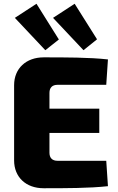

<svg xmlns="http://www.w3.org/2000/svg" viewBox="-20 -998 627 1021"><path d="M293 -788 174 -978 59 -903 221 -731ZM496 -789 377 -978 262 -903 424 -731ZM286 -143C258 -143 243 -158 243 -186V-291H508V-420H243V-504C243 -532 258 -547 286 -547H545L554 -682C456 -693 326 -693 212 -693C119 -693 55 -634 55 -545V-145C55 -56 118 3 212 3C326 3 456 3 554 -8L545 -143Z"/></svg>

Font: Exo 2 Extra Bold
Style: Regular
Weight: 800
Designer: Natanael Gama
Version: Version 1.001;PS 001.001;hotconv 1.0.88;makeotf.lib2.5.64775